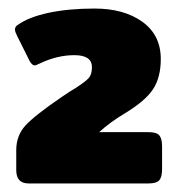

<svg xmlns="http://www.w3.org/2000/svg" viewBox="-20 -715 414 449"><path d="M18 -317V-364Q18 -398 39.5 -421.5Q61 -445 124 -488Q149 -505 155 -508Q180 -524 187.5 -532.5Q195 -541 195 -558Q195 -586 154 -586Q114 -586 74 -567Q64 -562 61 -562Q56 -562 50 -571L20 -631Q15 -641 15 -646Q15 -653 22 -657Q47 -675 93.5 -685Q140 -695 201 -695Q270 -695 313 -664Q356 -633 356 -577Q356 -534 338 -506.5Q320 -479 272 -450Q237 -429 212 -406H327Q346 -406 352.5 -398.5Q359 -391 359 -373V-319Q359 -301 352.5 -293.5Q346 -286 327 -286H47Q18 -286 18 -317Z"/></svg>

Font: Mitr
Style: Bold
Weight: 700
Designer: Thanarat Vachiruckul
Foundry: Cadson Demak
Version: Version 1.003